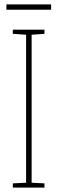

<svg xmlns="http://www.w3.org/2000/svg" viewBox="-20 -848 259 868"><path d="M211 -828H9V-804H211ZM181 0V-19L123 -22V-691L181 -695V-714H38V-695L98 -691V-22L38 -19V0Z"/></svg>

Font: Noto Sans Sinhala ExtraCondensed Thin
Style: Regular
Weight: 100
Width: 2
Designer: Jelle Bosma - Monotype Design Team
Foundry: Monotype Imaging Inc.
Version: Version 2.006